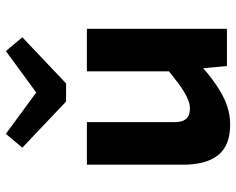

<svg xmlns="http://www.w3.org/2000/svg" viewBox="-95 -698 804 654"><g transform="rotate(-90 307.0 -371.0)"><path d="M536 0H409L396 -144H391V-477H536ZM407 -211 427 -103Q381 -61 344 -36Q307 -11 275 0Q243 11 210 11Q139 11 106 -29.5Q73 -70 73 -150V-477H218V-177Q218 -152 229 -139Q240 -126 265 -126Q281 -126 301.5 -135.5Q322 -145 348 -164Q374 -183 407 -211ZM507 -697 350 -548H311L310 -643L460 -753ZM131 -697 178 -753 328 -643 327 -548H288Z"/></g></svg>

Font: Intel One Mono Light
Style: Regular
Weight: 300
Monospace: yes
Designer: Fred Shallcrass
Foundry: Frere-Jones Type LLC
Version: Version 1.004